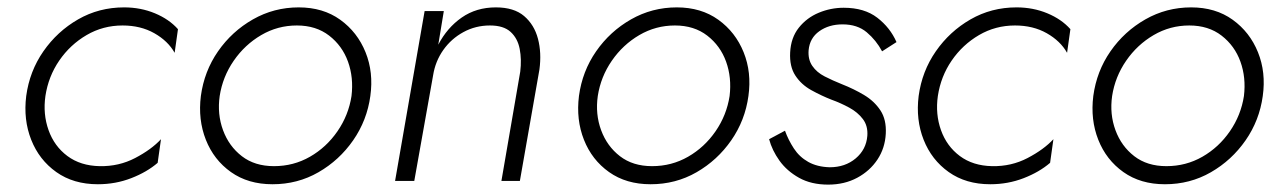

<svg xmlns="http://www.w3.org/2000/svg" viewBox="-20 -490 3459 520"><path d="M103 -230Q111 -283 140.5 -326Q170 -369 214.5 -395Q259 -421 312 -421Q361 -421 398 -400Q435 -379 453 -347L462 -411Q438 -438 399.5 -454Q361 -470 316 -470Q248 -470 191.5 -437.5Q135 -405 97.5 -351Q60 -297 51 -230Q43 -166 64.5 -111.5Q86 -57 132.5 -24Q179 9 245 9Q293 9 335.5 -7.5Q378 -24 407 -49L416 -113Q390 -85 346 -62Q302 -39 250 -40Q198 -41 162.5 -67.5Q127 -94 111.5 -137.5Q96 -181 103 -230Z M524 -230Q516 -166 537.5 -111.5Q559 -57 605.5 -24Q652 9 718 9Q786 9 842.5 -23.5Q899 -56 936.5 -110Q974 -164 983 -230Q992 -294 970 -348.5Q948 -403 901.5 -436.5Q855 -470 789 -470Q722 -470 665 -437.5Q608 -405 570.5 -351Q533 -297 524 -230ZM575 -230Q583 -282 613 -325.5Q643 -369 687.5 -395Q732 -421 784 -421Q836 -421 871.5 -393.5Q907 -366 922.5 -323Q938 -280 932 -230Q924 -178 894 -134.5Q864 -91 819.5 -65.5Q775 -40 722 -40Q670 -40 635 -67Q600 -94 584 -137.5Q568 -181 575 -230Z M1389 -296 1338 0H1388L1441 -302Q1447 -347 1437 -385Q1427 -423 1399.5 -446.5Q1372 -470 1323 -470Q1270 -470 1230.5 -442.5Q1191 -415 1167 -369L1182 -460H1130L1050 0H1102L1153 -286Q1159 -324 1180.5 -354.5Q1202 -385 1235 -403Q1268 -421 1307 -421Q1344 -421 1363 -403.5Q1382 -386 1387.5 -357.5Q1393 -329 1389 -296Z M1548 -230Q1540 -166 1561.5 -111.5Q1583 -57 1629.5 -24Q1676 9 1742 9Q1810 9 1866.5 -23.5Q1923 -56 1960.5 -110Q1998 -164 2007 -230Q2016 -294 1994 -348.5Q1972 -403 1925.5 -436.5Q1879 -470 1813 -470Q1746 -470 1689 -437.5Q1632 -405 1594.5 -351Q1557 -297 1548 -230ZM1599 -230Q1607 -282 1637 -325.5Q1667 -369 1711.5 -395Q1756 -421 1808 -421Q1860 -421 1895.5 -393.5Q1931 -366 1946.5 -323Q1962 -280 1956 -230Q1948 -178 1918 -134.5Q1888 -91 1843.5 -65.5Q1799 -40 1746 -40Q1694 -40 1659 -67Q1624 -94 1608 -137.5Q1592 -181 1599 -230Z M2106 -136 2063 -113Q2071 -83 2091 -55Q2111 -27 2144 -8.5Q2177 10 2223 10Q2267 10 2301.5 -8.5Q2336 -27 2356.5 -58Q2377 -89 2379 -128Q2381 -166 2364.5 -191Q2348 -216 2320.5 -232.5Q2293 -249 2260 -262Q2235 -272 2213.5 -283Q2192 -294 2180 -311.5Q2168 -329 2170 -354Q2173 -387 2199 -405.5Q2225 -424 2262 -424Q2302 -424 2327.5 -402.5Q2353 -381 2369 -351L2408 -376Q2391 -415 2356 -442Q2321 -469 2265 -469Q2230 -469 2197.5 -455.5Q2165 -442 2143.5 -415Q2122 -388 2120 -348Q2118 -310 2134 -285.5Q2150 -261 2177 -246Q2204 -231 2232 -220Q2257 -211 2280 -198.5Q2303 -186 2317 -167.5Q2331 -149 2329 -122Q2326 -85 2297.5 -61Q2269 -37 2227 -37Q2193 -38 2169 -51.5Q2145 -65 2130 -88Q2115 -111 2106 -136Z M2520 -230Q2528 -283 2557.5 -326Q2587 -369 2631.5 -395Q2676 -421 2729 -421Q2778 -421 2815 -400Q2852 -379 2870 -347L2879 -411Q2855 -438 2816.5 -454Q2778 -470 2733 -470Q2665 -470 2608.5 -437.5Q2552 -405 2514.5 -351Q2477 -297 2468 -230Q2460 -166 2481.5 -111.5Q2503 -57 2549.5 -24Q2596 9 2662 9Q2710 9 2752.5 -7.5Q2795 -24 2824 -49L2833 -113Q2807 -85 2763 -62Q2719 -39 2667 -40Q2615 -41 2579.5 -67.5Q2544 -94 2528.5 -137.5Q2513 -181 2520 -230Z M2941 -230Q2933 -166 2954.5 -111.5Q2976 -57 3022.5 -24Q3069 9 3135 9Q3203 9 3259.5 -23.5Q3316 -56 3353.5 -110Q3391 -164 3400 -230Q3409 -294 3387 -348.5Q3365 -403 3318.5 -436.5Q3272 -470 3206 -470Q3139 -470 3082 -437.5Q3025 -405 2987.5 -351Q2950 -297 2941 -230ZM2992 -230Q3000 -282 3030 -325.5Q3060 -369 3104.5 -395Q3149 -421 3201 -421Q3253 -421 3288.5 -393.5Q3324 -366 3339.5 -323Q3355 -280 3349 -230Q3341 -178 3311 -134.5Q3281 -91 3236.5 -65.5Q3192 -40 3139 -40Q3087 -40 3052 -67Q3017 -94 3001 -137.5Q2985 -181 2992 -230Z"/></svg>

Font: Jost Light
Style: Italic
Weight: 300
Italic angle: -5°
Version: Version 3.710